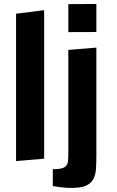

<svg xmlns="http://www.w3.org/2000/svg" viewBox="-20 -801 584 962"><path d="M60.5 -732.4 201.2 -750V-5.9L60.5 5.9ZM462.9 -781.2V-640.6L322.3 -640.1V-780.3ZM244.6 46.9Q272 46.9 287.6 43Q303.2 39.1 310.8 30.5Q318.4 22 320.3 8.1Q322.3 -5.9 322.3 -26.4V-550.8L462.9 -562.5V-26.4Q462.9 13.2 460.9 44.4Q459 75.7 447.3 96.9Q435.5 118.2 410.4 129.4Q385.3 140.6 338.4 140.6Q318.8 140.6 295.7 138.4Q272.5 136.2 244.6 131.3Z"/></svg>

Font: Francois One
Style: Regular
Weight: 400
Designer: Vernon Adams
Foundry: vernon adams
Version: Version 1.000